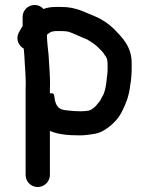

<svg xmlns="http://www.w3.org/2000/svg" viewBox="-20 -523 599 773"><path d="M510.1 -240.2V-269.3C510.1 -335.3 472.7 -371.3 440 -405.4C417.9 -426.9 391.8 -445.1 361.7 -457.5C322.3 -472.8 287.4 -495 227.5 -495H205C187.3 -495 170.2 -492.7 155 -486.8C146.3 -496.8 134 -503 119.6 -503C93 -503 71.1 -481.6 71.1 -455.5V-417.7C67.1 -411.9 63 -405.1 60 -399.3L54.9 -390.4C42.4 -364.1 55.8 -338.2 75.6 -327.4C76.7 -318.1 77.6 -307.7 78.1 -297.6C80 -253.2 85.3 -209.8 83.1 -166.3L83.1 -166.1V181.5C83.1 208.1 105 230 131.6 230C158.3 230 180.9 208.1 180.9 181.5V3.9C213.8 18.5 254.8 22 301.6 22C312 22 322.3 21.3 332.8 19.9L361 15.9C374.7 13 386.8 8.8 396.5 2.9C426.1 -14.3 457.9 -43.6 473.5 -78.9C487.8 -107 500 -140 504.1 -179.1L507.1 -197.5C508.4 -211.4 510.1 -224.8 510.1 -240.2ZM413.1 -268.5V-239.8C413.1 -230.8 411.4 -219.3 410.2 -210.1L408.2 -191.9C405.8 -172 401.3 -149.4 393.2 -136.5C385.2 -123.8 386.1 -119 375.7 -108.6C363 -92.2 360.4 -89.8 343.7 -79.8C335.4 -76.3 316.8 -75 301.6 -75C288.8 -75 268.2 -76.5 257.6 -77.8L240.5 -79.7C216.1 -83.3 206.3 -96.6 201.1 -119.7L199 -133.2C198.4 -135.3 198 -137.4 198 -138.5C198 -150.7 180.9 -147.1 180.9 -147.1V-167.1C183.1 -213.2 177.6 -256.9 175.5 -302.4C173 -330.4 169.1 -354.1 169.1 -380.3V-381.5L168.7 -382.7C175.5 -388.8 185.9 -396.1 191 -396.1H192.2C196.6 -397.2 201.4 -398 205 -398H227.5C233 -398 239.1 -397.6 245.3 -397H245.8C248.3 -397 251.4 -396.5 255 -395.5C275.7 -389.3 298.4 -377 318.7 -369C323.2 -367.2 327.4 -366.2 331.5 -363.8C342.9 -357 359.1 -346.6 369.8 -337.1L390.9 -316.4C397.4 -308.8 399.8 -305 401.1 -302.1C406.4 -295.7 412.1 -286.6 412.1 -278V-277.3C412.7 -274.5 413.1 -271.4 413.1 -268.5Z"/></svg>

Font: HoneyBee
Style: Blk
Weight: 700
Foundry: Cannot Into Space Fonts
Version: Version 0.89